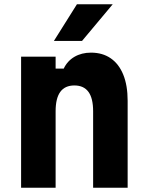

<svg xmlns="http://www.w3.org/2000/svg" viewBox="-20 -881 690 901"><path d="M79 0V-615H241V-559H279Q296 -595 329.5 -614.5Q363 -634 407 -634Q461 -634 499.5 -607.5Q538 -581 558.5 -530.5Q579 -480 579 -408V0H417V-359Q417 -420 395 -450Q373 -480 329 -480Q285 -480 263 -450Q241 -420 241 -359V0ZM233 -689 341 -861H509L365 -689Z"/></svg>

Font: Martian Mono SemiCondensed
Style: Bold
Weight: 700
Width: 4
Designer: Roman Shamin
Foundry: Evil Martians
Version: Version 1.000